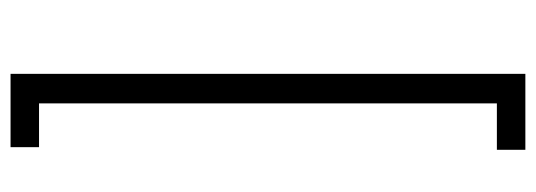

<svg xmlns="http://www.w3.org/2000/svg" viewBox="-346 -541 1016 364"><g transform="rotate(-90 162.0 -359.0)"><path d="M204 129H60V75H148V-793H65V-847H204Z"/></g></svg>

Font: Biryani ExtraLight
Style: Regular
Weight: 275
Designer: Dan Reynolds and Mathieu Reguer
Foundry: Dan Reynolds and Mathieu Reguer
Version: Version 1.004; ttfautohint (v1.1) -l 5 -r 5 -G 72 -x 0 -D la